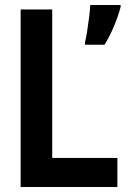

<svg xmlns="http://www.w3.org/2000/svg" viewBox="-20 -752 540 772"><path d="M322 -583Q326 -599 330.5 -627Q335 -655 338.5 -684Q342 -713 343 -732H465V-724Q456 -689 438 -646Q420 -603 400 -572H322ZM63 0V-714H190V-117H452V0Z"/></svg>

Font: Noto Sans Mono ExtraCondensed
Style: Bold
Weight: 700
Width: 2
Designer: Monotype Design Team
Foundry: Monotype Imaging Inc.
Version: Version 2.014